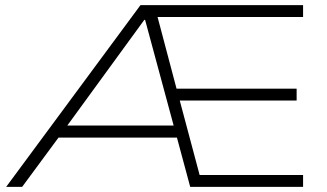

<svg xmlns="http://www.w3.org/2000/svg" viewBox="-20 -725 1268 745"><path d="M4 0 525 -705H1156V-659H573L584 -687L669 -366L644 -381H1131V-335H653L674 -348L761 -22L734 -46H1156V0H718L662 -208L685 -191H193L218 -206L66 0ZM540 -648 231 -224 213 -238H663L657 -226L543 -648Z"/></svg>

Font: Nunito Sans 10pt Expanded ExtraLight
Style: Regular
Weight: 250
Width: 7
Designer: Vernon Adams
Foundry: Vernon Adams
Version: Version 3.101;gftools[0.9.27]